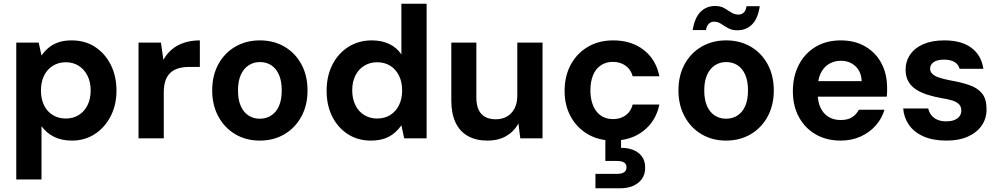

<svg xmlns="http://www.w3.org/2000/svg" viewBox="-20 -740 5346 1027"><path d="M67 220V-512H187L202 -443Q218 -466 240 -484.5Q262 -503 292.5 -513.5Q323 -524 363 -524Q435 -524 488.5 -489Q542 -454 572.5 -393.5Q603 -333 603 -255Q603 -178 571.5 -117.5Q540 -57 486.5 -22.5Q433 12 365 12Q309 12 268.5 -8.5Q228 -29 202 -65V220ZM332 -106Q371 -106 401 -124.5Q431 -143 448 -177Q465 -211 465 -256Q465 -301 448 -335Q431 -369 401 -388Q371 -407 332 -407Q293 -407 262.5 -388Q232 -369 215.5 -335Q199 -301 199 -256Q199 -211 215.5 -177Q232 -143 262.5 -124.5Q293 -106 332 -106Z M721 0V-512H841L854 -420Q873 -454 901 -477Q929 -500 966.5 -512Q1004 -524 1049 -524V-382H992Q963 -382 938 -375.5Q913 -369 894.5 -353.5Q876 -338 866 -311.5Q856 -285 856 -246V0Z M1369 12Q1296 12 1238.5 -22Q1181 -56 1148 -117Q1115 -178 1115 -256Q1115 -336 1148 -396.5Q1181 -457 1239 -490.5Q1297 -524 1370 -524Q1444 -524 1501.5 -490.5Q1559 -457 1592 -396.5Q1625 -336 1625 -256Q1625 -177 1592 -116.5Q1559 -56 1501.5 -22Q1444 12 1369 12ZM1369 -105Q1404 -105 1430.5 -122Q1457 -139 1472 -172.5Q1487 -206 1487 -256Q1487 -307 1472 -340.5Q1457 -374 1431 -391Q1405 -408 1370 -408Q1337 -408 1310.5 -391Q1284 -374 1268.5 -340.5Q1253 -307 1253 -256Q1253 -206 1268 -172.5Q1283 -139 1309.5 -122Q1336 -105 1369 -105Z M1963 12Q1894 12 1840.5 -22.5Q1787 -57 1757 -117Q1727 -177 1727 -254Q1727 -333 1758 -394Q1789 -455 1844 -489.5Q1899 -524 1969 -524Q2022 -524 2062.5 -504.5Q2103 -485 2127 -449V-720H2262V0H2142L2127 -70Q2112 -48 2090 -29Q2068 -10 2037 1Q2006 12 1963 12ZM1997 -106Q2037 -106 2067 -124.5Q2097 -143 2114 -177Q2131 -211 2131 -256Q2131 -302 2114 -336Q2097 -370 2067 -388.5Q2037 -407 1997 -407Q1959 -407 1928.5 -388.5Q1898 -370 1881 -336Q1864 -302 1864 -257Q1864 -212 1881 -177.5Q1898 -143 1928.5 -124.5Q1959 -106 1997 -106Z M2587 12Q2526 12 2482.5 -12.5Q2439 -37 2416.5 -85Q2394 -133 2394 -203V-512H2528V-219Q2528 -160 2554.5 -131Q2581 -102 2632 -102Q2665 -102 2690.5 -116Q2716 -130 2731.5 -158.5Q2747 -187 2747 -228V-512H2882V0H2763L2753 -80Q2731 -38 2689 -13Q2647 12 2587 12Z M3259 12Q3183 12 3124.5 -22Q3066 -56 3033 -116Q3000 -176 3000 -253Q3000 -333 3033 -394Q3066 -455 3124.5 -489.5Q3183 -524 3260 -524Q3357 -524 3423 -473Q3489 -422 3507 -332H3364Q3355 -368 3326.5 -388.5Q3298 -409 3258 -409Q3222 -409 3194.5 -391Q3167 -373 3152.5 -338.5Q3138 -304 3138 -256Q3138 -221 3146.5 -192.5Q3155 -164 3170.5 -144Q3186 -124 3208.5 -113.5Q3231 -103 3258 -103Q3285 -103 3306.5 -112Q3328 -121 3343 -138.5Q3358 -156 3364 -181H3507Q3489 -93 3422.5 -40.5Q3356 12 3259 12ZM3165 267V190H3280Q3305 190 3318 181.5Q3331 173 3331 155Q3331 137 3318 129Q3305 121 3280 121H3218V-4H3302V51Q3335 50 3364.5 61Q3394 72 3412.5 95.5Q3431 119 3431 157Q3431 194 3412.5 218.5Q3394 243 3364.5 255Q3335 267 3300 267Z M3863 12Q3790 12 3732.5 -22Q3675 -56 3642 -117Q3609 -178 3609 -256Q3609 -336 3642 -396.5Q3675 -457 3733 -490.5Q3791 -524 3864 -524Q3938 -524 3995.5 -490.5Q4053 -457 4086 -396.5Q4119 -336 4119 -256Q4119 -177 4086 -116.5Q4053 -56 3995.5 -22Q3938 12 3863 12ZM3863 -105Q3898 -105 3924.5 -122Q3951 -139 3966 -172.5Q3981 -206 3981 -256Q3981 -307 3966 -340.5Q3951 -374 3925 -391Q3899 -408 3864 -408Q3831 -408 3804.5 -391Q3778 -374 3762.5 -340.5Q3747 -307 3747 -256Q3747 -206 3762 -172.5Q3777 -139 3803.5 -122Q3830 -105 3863 -105ZM3924 -578Q3895 -578 3874.5 -589.5Q3854 -601 3837 -612.5Q3820 -624 3799 -624Q3783 -624 3771.5 -613Q3760 -602 3756 -579H3685Q3696 -646 3727.5 -677Q3759 -708 3805 -708Q3834 -708 3854 -696.5Q3874 -685 3891.5 -673.5Q3909 -662 3930 -662Q3947 -662 3958.5 -673Q3970 -684 3973 -707H4044Q4034 -640 4002.5 -609Q3971 -578 3924 -578Z M4477 12Q4401 12 4343.5 -21Q4286 -54 4253.5 -113.5Q4221 -173 4221 -252Q4221 -332 4253 -393.5Q4285 -455 4342.5 -489.5Q4400 -524 4477 -524Q4553 -524 4609 -491Q4665 -458 4695 -401Q4725 -344 4725 -271Q4725 -261 4725 -249Q4725 -237 4723 -223H4317V-306H4589Q4587 -357 4555.5 -386Q4524 -415 4478 -415Q4443 -415 4415 -398.5Q4387 -382 4370.5 -349.5Q4354 -317 4354 -267V-238Q4354 -195 4369 -163.5Q4384 -132 4411.5 -115Q4439 -98 4476 -98Q4515 -98 4538 -113Q4561 -128 4574 -153H4711Q4697 -106 4664.5 -69Q4632 -32 4584 -10Q4536 12 4477 12Z M5043 12Q4970 12 4919.5 -10.5Q4869 -33 4842 -72Q4815 -111 4811 -160H4945Q4949 -141 4960.5 -125.5Q4972 -110 4992 -100.5Q5012 -91 5041 -91Q5068 -91 5086 -98.5Q5104 -106 5113 -119Q5122 -132 5122 -148Q5122 -170 5109.5 -182.5Q5097 -195 5074 -202.5Q5051 -210 5017 -215Q4977 -222 4942 -233Q4907 -244 4880.5 -261Q4854 -278 4839 -304Q4824 -330 4824 -367Q4824 -412 4848.5 -448Q4873 -484 4919.5 -504Q4966 -524 5031 -524Q5124 -524 5177 -483.5Q5230 -443 5240 -372H5113Q5107 -395 5086 -408Q5065 -421 5030 -421Q4993 -421 4974 -407.5Q4955 -394 4955 -373Q4955 -358 4965.5 -346.5Q4976 -335 4999 -326.5Q5022 -318 5058 -311Q5122 -300 5166 -284.5Q5210 -269 5233.5 -239.5Q5257 -210 5257 -156Q5257 -105 5230.5 -67.5Q5204 -30 5156.5 -9Q5109 12 5043 12Z"/></svg>

Font: DM Sans 12pt
Style: Bold
Weight: 700
Version: Version 4.004;gftools[0.9.30]